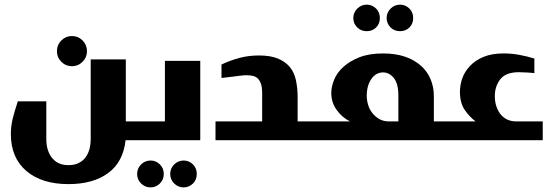

<svg xmlns="http://www.w3.org/2000/svg" viewBox="-20 -606 2379 830"><path d="M226.1 -384.8Q226.1 -412.1 245.1 -431.2Q264.2 -450.2 291 -450.2Q317.9 -450.2 336.9 -431.2Q356 -412.1 356 -384.8Q356 -357.9 336.9 -338.9Q317.9 -319.8 291 -319.8Q264.2 -319.8 245.1 -338.9Q226.1 -357.9 226.1 -384.8ZM523.9 -349.1V-81.1H573.2Q582.5 -81.1 588.4 -75.2Q594.2 -69.3 594.2 -60.1V-12.2Q594.2 0 573.2 0H522.9Q512.7 93.8 448.2 141.6Q383.3 189.9 275.9 189.9Q161.1 189.9 94.2 133.3Q26.9 76.2 26.9 -26.9Q26.9 -58.6 34.7 -92.3Q41 -119.6 57.1 -168H180.2V-4.9Q180.2 18.6 185.5 37.6Q191.9 59.6 202.6 73.7Q214.8 89.8 231.9 98.6Q250 107.9 275.9 107.9Q302.2 107.9 320.3 98.6Q339.4 88.9 350.6 73.2Q361.8 57.6 367.2 36.6Q372.1 17.1 372.1 -5.9V-349.1Z M845.7 -342.8V0H571.8Q562.5 0 556.2 -3.4Q549.8 -6.8 549.8 -13.2V-68.8Q549.8 -74.2 556.2 -77.6Q562.5 -81.1 571.8 -81.1H692.9V-342.8ZM630.9 87.9Q654.3 87.9 671.4 105Q688 121.6 688 146Q688 170.4 671.4 187Q654.3 204.1 630.9 204.1Q606.9 204.1 589.8 187Q572.8 169.9 572.8 146Q572.8 122.1 589.8 105Q606.9 87.9 630.9 87.9ZM773.9 87.9Q797.4 87.9 814.5 105Q830.6 121.1 830.6 146Q830.6 170.9 814.5 187Q797.4 204.1 773.9 204.1Q750 204.1 732.9 187Q715.8 169.9 715.8 146Q715.8 122.1 732.9 105Q750 87.9 773.9 87.9Z M1099.6 -366.2Q1148.9 -366.2 1181.2 -353Q1212.9 -339.8 1232.4 -316.9Q1251.5 -293.9 1258.8 -261.2Q1266.6 -226.1 1266.6 -189V-81.1H1321.3Q1343.3 -81.1 1343.3 -68.8V-13.2Q1343.3 0 1321.3 0H911.6V-81.1H1113.3V-202.1Q1113.3 -229.5 1107.9 -244.1Q1102.1 -260.3 1092.8 -268.1Q1083.5 -275.9 1071.3 -278.3Q1058.1 -280.8 1047.4 -280.8Q1037.6 -280.8 1032.7 -280.3Q1018.1 -278.8 1014.2 -278.3Q1011.7 -277.8 1001.5 -276.6Q991.2 -275.4 984.4 -274.4Q950.2 -270.5 937.5 -269V-327.1Q975.6 -345.2 1016.6 -356Q1055.2 -366.2 1099.6 -366.2Z M1507.3 -527.8Q1507.3 -551.8 1524.4 -568.8Q1541.5 -585.9 1565.4 -585.9Q1588.9 -585.9 1606 -568.8Q1622.1 -552.7 1622.1 -527.8Q1622.1 -503.4 1606 -487.3Q1589.8 -471.2 1565.4 -471.2Q1540.5 -471.2 1524.4 -487.3Q1507.3 -504.4 1507.3 -527.8ZM1651.4 -527.8Q1651.4 -551.8 1668.5 -568.8Q1685.5 -585.9 1709.5 -585.9Q1732.9 -585.9 1750 -568.8Q1766.1 -552.7 1766.1 -527.8Q1766.1 -503.4 1750 -487.3Q1733.9 -471.2 1709.5 -471.2Q1684.6 -471.2 1668.5 -487.3Q1651.4 -504.4 1651.4 -527.8ZM1493.2 -81.1Q1459 -98.1 1436 -129.9Q1412.1 -162.6 1412.1 -204.1Q1412.1 -231.4 1424.8 -262.2Q1437 -292 1464.4 -316.9Q1491.2 -341.3 1533.7 -358.4Q1575.7 -375 1636.2 -375Q1689.9 -375 1731.4 -360.8Q1771 -347.2 1799.8 -321.8Q1827.6 -296.9 1841.3 -263.7Q1855.5 -229.5 1855.5 -191.9V-81.1H1889.2Q1898.9 -81.1 1904.8 -75.7Q1911.1 -69.8 1911.1 -61V-11.2Q1911.1 -5.9 1904.8 -2.9Q1898.4 0 1889.2 0H1317.4Q1308.6 0 1303.2 -5.9Q1298.3 -11.2 1298.3 -21V-60.1Q1298.3 -81.1 1316.4 -81.1ZM1702.1 -192.9Q1702.1 -244.6 1682.6 -268.6Q1662.6 -293 1636.2 -293Q1605 -293 1585.4 -264.6Q1565.4 -235.8 1565.4 -191.9Q1565.4 -172.9 1571.3 -152.8Q1576.7 -133.8 1589.8 -117.2Q1602.5 -101.1 1620.6 -90.8Q1638.2 -81.1 1663.1 -81.1H1702.1Z M2326.2 -81.1V0H1887.2Q1877.4 0 1872.1 -5.4Q1866.2 -11.2 1866.2 -21V-61Q1866.2 -69.8 1872.1 -75.7Q1877.4 -81.1 1887.2 -81.1H2036.1Q2009.8 -100.6 1989.3 -130.4Q1968.3 -160.6 1968.3 -209Q1968.3 -238.3 1978.5 -267.6Q1988.3 -295.9 2011.7 -320.8Q2034.7 -345.2 2069.8 -359.9Q2106 -375 2156.2 -375Q2192.4 -375 2226.1 -368.7Q2257.8 -362.8 2290 -353V-290Q2265.6 -292.5 2248.5 -293Q2225.1 -293.9 2223.1 -293.9Q2167 -293.9 2143.1 -263.7Q2119.1 -233.4 2119.1 -190.9Q2119.1 -168.5 2124.5 -150.4Q2130.4 -130.9 2141.1 -115.7Q2152.8 -99.6 2170.4 -90.3Q2188.5 -81.1 2212.4 -81.1Z"/></svg>

Font: SimahzazaarabicW05-Bold
Style: Regular
Weight: 700
Designer: Ahmed zaza
Foundry: Ahmed zaza
Version: Version 1.001